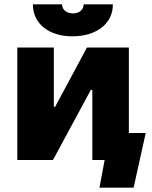

<svg xmlns="http://www.w3.org/2000/svg" viewBox="-20 -740 704 888"><path d="M132 -720C132 -632 204 -572 315 -572C427 -572 503 -632 502 -720H367C367 -695 346 -678 318 -678C289 -678 267 -694 267 -720ZM60 0H225L400 -324H407V0H464L440 128H598L654 -125H576V-520H382L235 -246H229V-520H60Z"/></svg>

Font: Fixel Display ExtraBold
Style: Regular
Weight: 800
Designer: AlfaBravo + MacPaw
Foundry: Kyrylo Tkachov, Marchela Mozhyna, Serhii Makarenko, Maria Weinstein, Zakhar Kryvoshyya
Version: Version 1.211